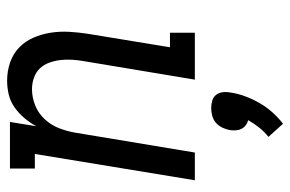

<svg xmlns="http://www.w3.org/2000/svg" viewBox="-158 -410 816 540"><g transform="rotate(-90 250.0 -140.0)"><path d="M13 0 87 -450H46V-520H177L165 -446Q175 -464 188 -479.5Q201 -495 218 -507Q235 -519 254.5 -523.5Q274 -528 293 -528Q320 -528 344.5 -519.5Q369 -511 386.5 -494Q404 -477 414 -454Q424 -431 428 -405.5Q432 -380 430.5 -353.5Q429 -327 425 -301L387 -70H428V0H296L348 -312Q351 -329 352 -346Q353 -363 351 -379Q349 -395 343.5 -410Q338 -425 327.5 -436Q317 -447 301.5 -452.5Q286 -458 269 -458Q246 -458 223.5 -449Q201 -440 184.5 -422Q168 -404 159.5 -382Q151 -360 147 -337L91 0ZM172 248 135 207Q150 195 161.5 180.5Q173 166 182 150Q174 148 167.5 143Q161 138 157.5 131Q154 124 153.5 115.5Q153 107 154 99Q156 88 161 77.5Q166 67 174.5 59.5Q183 52 194 49Q205 46 216 46Q227 46 237 49Q247 52 253 59.5Q259 67 260.5 77.5Q262 88 260 99Q257 120 249.5 140.5Q242 161 231 180.5Q220 200 205 217Q190 234 172 248Z"/></g></svg>

Font: Iosevka Gothic
Style: Italic
Weight: 400
Italic angle: -9°
Monospace: yes
Designer: Belleve Invis
Foundry: Belleve Invis
Version: Version 15.5.1; ttfautohint (v1.8.4)